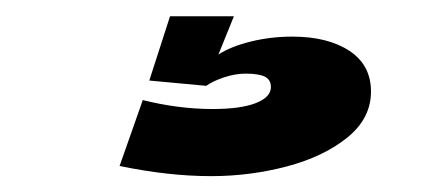

<svg xmlns="http://www.w3.org/2000/svg" viewBox="-20 -20 549 236"><path d="M436 92.5Q436 125.5 407 149Q378 172.5 332.8 184.5Q287.5 196.5 239.5 196.5Q187 196.5 127 184L155.5 103Q199.5 114 241.5 114Q275.5 114 294.2 106.8Q313 99.5 313 87Q313 78 305.5 74.2Q298 70.5 282 70.5Q269 70.5 255 75.2Q241 80 233.5 85.5L163.5 79L189 0H267.5L248.5 47Q264 37 288.5 31Q313 25 339 25Q383 25 409.5 42.5Q436 60 436 92.5Z"/></svg>

Font: Anybody Wide
Style: Bold
Weight: 700
Width: 7
Designer: Tyler Finck
Foundry: Etcetera Type Company
Version: Version 1.000; ttfautohint (v1.8)